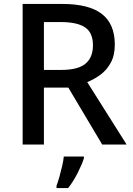

<svg xmlns="http://www.w3.org/2000/svg" viewBox="-20 -734 673 975"><path d="M295 -714Q432 -714 497.5 -663Q563 -612 563 -508Q563 -453 542.5 -415.5Q522 -378 490 -354.5Q458 -331 423 -317L623 0H499L327 -289H203V0H95V-714ZM288 -622H203V-379H293Q376 -379 414 -410.5Q452 -442 452 -504Q452 -568 412 -595Q372 -622 288 -622ZM406 70Q397 99 375 143Q353 187 326 221H267V209Q274 191 281.5 164.5Q289 138 295.5 110Q302 82 304 61H406Z"/></svg>

Font: Noto Sans Ethiopic Medium
Style: Regular
Weight: 500
Designer: Monotype Design Team
Foundry: Monotype Imaging Inc.
Version: Version 2.102; ttfautohint (v1.8.4.7-5d5b)